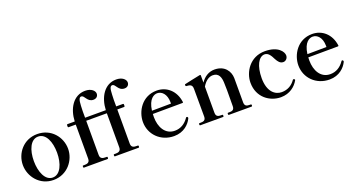

<svg xmlns="http://www.w3.org/2000/svg" viewBox="-47 -1369 3703 2002"><g transform="rotate(-20 1804.5 -368.0)"><path d="M292 13C446 13 544 -115 544 -242C544 -372 446 -496 292 -496C139 -496 42 -372 42 -242C42 -115 139 13 292 13ZM292 -14C208 -14 164 -123 164 -242C164 -364 208 -468 292 -468C378 -468 422 -364 422 -242C422 -123 378 -14 292 -14Z M1261 -749C1128 -749 1057 -624 1051 -485H821C821 -536 820 -580 823 -616C826 -685 837 -707 858 -707C896 -707 898 -631 968 -631C1002 -631 1021 -653 1021 -680C1021 -712 984 -749 917 -749C783 -749 712 -624 706 -485H626C621 -485 618 -482 618 -477V-459C618 -454 621 -451 626 -451H705V-72C705 -28 673 -24 643 -24H632C626 -24 625 -19 625 -12C625 -6 626 0 632 0H895C900 0 902 -6 902 -12C902 -19 900 -24 895 -24H883C852 -24 821 -28 821 -72V-451H1050V-72C1050 -28 1018 -24 988 -24H976C970 -24 969 -19 969 -12C969 -6 970 0 976 0H1239C1245 0 1246 -6 1246 -12C1246 -19 1245 -24 1239 -24H1227C1197 -24 1166 -28 1166 -72V-451H1241C1246 -451 1249 -454 1249 -459V-477C1249 -482 1246 -485 1241 -485H1166C1166 -536 1165 -580 1168 -616C1170 -685 1181 -707 1202 -707C1240 -707 1242 -631 1313 -631C1347 -631 1365 -653 1365 -680C1365 -712 1328 -749 1261 -749Z M1823 -129C1821 -130 1820 -130 1819 -130C1816 -130 1813 -130 1810 -125C1772 -69 1720 -37 1656 -37C1548 -37 1497 -136 1497 -245C1497 -257 1497 -269 1498 -280L1828 -282C1833 -282 1836 -285 1835 -291C1818 -419 1728 -496 1618 -496C1455 -496 1372 -354 1372 -236C1372 -98 1480 13 1630 13C1739 13 1802 -54 1828 -107C1829 -110 1831 -112 1831 -116C1831 -117 1831 -118 1831 -118C1831 -121 1830 -123 1829 -124C1828 -128 1825 -128 1823 -129ZM1614 -468C1665 -468 1712 -422 1713 -334V-317L1501 -315C1518 -444 1580 -468 1614 -468Z M2482 -24C2451 -24 2424 -28 2424 -72V-251V-343C2422 -416 2373 -496 2259 -496C2193 -496 2141 -459 2106 -407V-487C2106 -492 2103 -495 2097 -494C2062 -487 1932 -460 1923 -457C1918 -456 1917 -453 1917 -450C1917 -445 1917 -435 1926 -434C1967 -432 1991 -425 1991 -380L1992 -72C1992 -28 1964 -24 1933 -24H1923C1917 -24 1915 -19 1915 -12C1915 -6 1917 0 1923 0H2176C2182 0 2183 -6 2183 -12C2183 -19 2182 -24 2176 -24H2164C2134 -24 2106 -28 2106 -72V-362C2136 -414 2177 -446 2222 -446C2289 -446 2306 -392 2308 -332C2309 -314 2310 -284 2310 -248C2310 -171 2309 -72 2309 -72C2309 -28 2282 -24 2252 -24H2240C2234 -24 2233 -19 2233 -12C2233 -6 2234 0 2240 0H2492C2498 0 2500 -6 2500 -12C2500 -19 2498 -24 2492 -24Z M2814 13C2914 13 2980 -44 3012 -102C3014 -104 3014 -106 3014 -108C3014 -112 3012 -115 3007 -117C3004 -119 3002 -119 2999 -119C2996 -119 2994 -118 2991 -114C2957 -65 2907 -34 2840 -34C2769 -34 2692 -89 2692 -242C2692 -377 2739 -466 2805 -466C2845 -466 2868 -428 2890 -383C2908 -350 2927 -323 2963 -323C2988 -323 3014 -345 3014 -379C3014 -418 2966 -496 2818 -496C2651 -496 2566 -353 2566 -237C2566 -72 2695 13 2814 13Z M3548 -129C3546 -130 3545 -130 3544 -130C3541 -130 3538 -130 3535 -125C3497 -69 3445 -37 3381 -37C3273 -37 3222 -136 3222 -245C3222 -257 3222 -269 3223 -280L3553 -282C3558 -282 3561 -285 3560 -291C3543 -419 3453 -496 3343 -496C3180 -496 3097 -354 3097 -236C3097 -98 3205 13 3355 13C3464 13 3527 -54 3553 -107C3554 -110 3556 -112 3556 -116C3556 -117 3556 -118 3556 -118C3556 -121 3555 -123 3554 -124C3553 -128 3550 -128 3548 -129ZM3339 -468C3390 -468 3437 -422 3438 -334V-317L3226 -315C3243 -444 3305 -468 3339 -468Z"/></g></svg>

Font: Shippori Mincho OTF
Style: Bold
Weight: 800
Designer: FONTDASU
Foundry: FONTDASU / Google Inc. / but / Adobe
Version: Version 3.300;hotconv 1.0.109;makeotfexe 2.5.65596